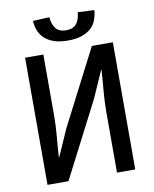

<svg xmlns="http://www.w3.org/2000/svg" viewBox="-91 -905 782 974"><g transform="rotate(-10 300.0 -418.0)"><path d="M74 0V-655H168V-343Q168 -289 163 -233.5Q158 -178 155 -128H157L218 -266L418 -655H526V0H432V-314Q432 -367 437 -421.5Q442 -476 445 -527H443L382 -389L182 0ZM304 -703Q261 -703 231.5 -713.5Q202 -724 183.5 -741.5Q165 -759 156 -782.5Q147 -806 146 -832L231 -836Q233 -802 249.5 -779Q266 -756 304 -756Q342 -756 358.5 -779Q375 -802 377 -836L462 -832Q460 -806 451.5 -782.5Q443 -759 424.5 -741.5Q406 -724 376.5 -713.5Q347 -703 304 -703Z"/></g></svg>

Font: Source Code Pro Medium
Style: Regular
Weight: 500
Monospace: yes
Designer: Paul D. Hunt, Teo Tuominen
Foundry: Adobe Systems Incorporated
Version: Version 2.030;PS 1.000;hotconv 16.6.51;makeotf.lib2.5.65220